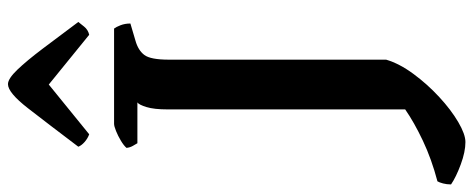

<svg xmlns="http://www.w3.org/2000/svg" viewBox="-440 -636 1217 494"><g transform="rotate(-90 169.0 -388.5)"><path d="M51 200Q26 200 -6.5 188Q-39 176 -58 163Q-58 152 -55.5 142.5Q-53 133 -50 128Q7 113 54.5 90.5Q102 68 135 45V-566Q135 -601 141 -620.5Q147 -640 153 -644H48Q45 -649 41 -656Q37 -663 36 -672Q42 -679 54.5 -686.5Q67 -694 79.5 -699Q92 -704 98 -704H343Q347 -699 351.5 -687.5Q356 -676 356 -662L312 -649Q287 -642 275 -626Q263 -610 263 -563V-4Q253 30 226.5 66Q200 102 167 132.5Q134 163 102.5 181.5Q71 200 51 200ZM71 -768Q60 -772 51 -780Q42 -788 39 -796Q98 -874 138 -925.5Q178 -977 200 -977Q214 -977 237 -953Q260 -929 291 -888Q322 -847 360 -796Q356 -791 348 -781Q340 -771 327 -768L199 -872Z"/></g></svg>

Font: Texturina SemiBold
Style: Regular
Weight: 600
Designer: Guillermo Torres Carreño
Foundry: Omnibus-Type
Version: Version 1.002; ttfautohint (v1.8.3)